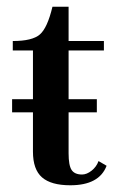

<svg xmlns="http://www.w3.org/2000/svg" viewBox="-20 -544 358 571"><path d="M189 7Q132 7 105 -16.5Q78 -40 78 -93V-394H18V-422Q76 -422 98.5 -441.5Q121 -461 136 -524H184V-422H289V-394H184V-88Q184 -52 193 -38.5Q202 -25 224 -25Q238 -25 252.5 -36.5Q267 -48 273 -65L297 -51Q275 7 189 7ZM16 -210V-249H268V-210Z"/></svg>

Font: UnnaMedium
Style: Regular
Weight: 500
Designer: Jorge de Buen Unna
Foundry: Omnibus-Type
Version: Version 2.008;hotconv 1.0.109;makeotfexe 2.5.65596